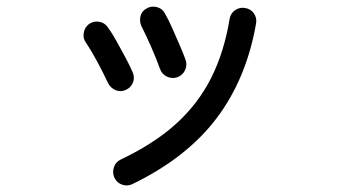

<svg xmlns="http://www.w3.org/2000/svg" viewBox="-20 -531 1040 581"><path d="M379.9 26.4Q365.2 33.2 349.6 27.8Q334 22.5 326.2 6.8Q319.3 -8.8 324.7 -24.9Q330.1 -41 344.7 -47.9Q447.3 -96.7 513.7 -157.2Q580.1 -217.8 619.1 -295.4Q658.2 -373 674.8 -473.6Q677.7 -491.2 691.9 -500.5Q706.1 -509.8 721.7 -506.8Q739.3 -503.9 748.5 -490.2Q757.8 -476.6 754.9 -460Q725.6 -292 634.8 -172.4Q543.9 -52.7 379.9 26.4ZM515.6 -296.9Q500 -292 484.9 -299.3Q469.7 -306.6 463.9 -323.2Q453.1 -353.5 437 -390.1Q420.9 -426.8 409.2 -449.2Q401.4 -463.9 404.8 -480.5Q408.2 -497.1 422.9 -504.9Q436.5 -513.7 453.6 -509.8Q470.7 -505.9 478.5 -491.2Q489.3 -472.7 501 -446.3Q512.7 -419.9 523.9 -394Q535.2 -368.2 542 -348.6Q546.9 -333 539.6 -317.9Q532.2 -302.7 515.6 -296.9ZM360.4 -258.8Q344.7 -252 329.6 -258.3Q314.5 -264.6 306.6 -280.3Q292 -311.5 274.4 -344.2Q256.8 -377 240.2 -401.4Q230.5 -415 233.4 -431.6Q236.3 -448.2 249 -458Q262.7 -467.8 279.3 -465.3Q295.9 -462.9 305.7 -449.2Q319.3 -430.7 333 -405.8Q346.7 -380.9 359.9 -356.4Q373 -332 380.9 -313.5Q388.7 -296.9 382.3 -281.2Q376 -265.6 360.4 -258.8Z"/></svg>

Font: KTXP_ComRound
Style: Medium
Weight: 500
Version: Version 1.01;May 16, 2022;FontCreator 13.0.0.2683 64-bit